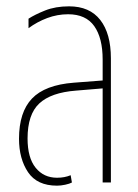

<svg xmlns="http://www.w3.org/2000/svg" viewBox="-20 -576 434 606"><path d="M160 10Q97 10 68.5 -32.5Q40 -75 40 -138Q40 -222 81 -265Q122 -308 213 -315L304 -322V-388Q304 -456 277.5 -493.5Q251 -531 195 -531Q161 -531 129 -519Q97 -507 70 -487V-517Q90 -530 122.5 -543Q155 -556 198 -556Q263 -556 296.5 -513Q330 -470 330 -392V0H304V-297L220 -290Q141 -284 104 -249.5Q67 -215 67 -139Q67 -78 92.5 -46.5Q118 -15 160 -15Q184 -15 203 -23L207 0Q200 4 186 7Q172 10 160 10Z"/></svg>

Font: Noto Sans Thai ExtCond Thin
Style: Regular
Weight: 100
Width: 2
Designer: Monotype Design Team
Foundry: Monotype Imaging Inc.
Version: Version 2.002; ttfautohint (v1.8.4.7-5d5b)